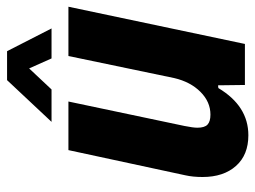

<svg xmlns="http://www.w3.org/2000/svg" viewBox="-112 -618 740 557"><g transform="rotate(-90 258.5 -340.0)"><path d="M409 0H290L289 -78L281 -77Q229 10 144 10Q87 10 55 -26Q23 -62 23 -123Q23 -151 28 -173L101 -512H242L171 -175Q166 -150 166 -138Q166 -117 175 -108.5Q184 -100 204 -100Q241 -100 270 -129Q299 -158 310 -205L374 -512H517ZM304 -690H388L454 -561H367L338 -626L277 -561H183Z"/></g></svg>

Font: Decalotype
Style: Bold Italic
Weight: 700
Italic angle: -12°
Designer: Alfredo Marco Pradil
Foundry: Alfredo Marco Pradil
Version: Version 1.0